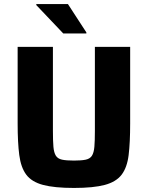

<svg xmlns="http://www.w3.org/2000/svg" viewBox="-20 -919 730 947"><path d="M345 8Q248 8 192 -7Q136 -22 109.5 -57.5Q83 -93 75 -154.5Q67 -216 67 -310V-688H241V-273Q241 -224 243.5 -195Q246 -166 255.5 -151Q265 -136 286 -131.5Q307 -127 345 -127Q382 -127 403 -131.5Q424 -136 433.5 -151Q443 -166 445.5 -195Q448 -224 448 -273V-688H622V-310Q622 -216 614.5 -154.5Q607 -93 580 -57.5Q553 -22 497 -7Q441 8 345 8ZM292 -754 159 -894V-899H315L406 -759V-754Z"/></svg>

Font: Saira
Style: Bold
Weight: 700
Designer: Hector Gatti with collaboration of the Omnibus-Type team
Foundry: Omnibus-Type
Version: Version 1.100; ttfautohint (v1.8.3)